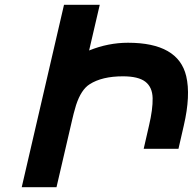

<svg xmlns="http://www.w3.org/2000/svg" viewBox="-20 -777 799 795"><path d="M597 -257Q613 -325 612 -370.5Q611 -416 582 -438.5Q553 -461 489 -461Q402 -461 351 -428Q316 -406 295 -342Q283 -301 280 -286L214 -2H70L245 -757H393L349 -568Q428 -600 510 -600Q718 -600 751 -462Q770 -382 741 -257L719 -161H575Z"/></svg>

Font: Miedinger
Style: Bold-Italic
Weight: 700
Italic angle: -13°
Version: Version 001.000